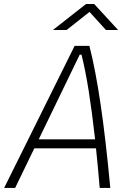

<svg xmlns="http://www.w3.org/2000/svg" viewBox="-32 -918 638 938"><path d="M-11.7 0 332.5 -693.8H404.8Q434.6 -577.1 459.5 -408.4Q484.4 -239.7 506.8 0H455.1Q446.3 -105 437 -193.4H135.7L42 0ZM157.2 -237.3H432.6Q417.5 -372.1 401.4 -473.6Q385.3 -575.2 366.2 -650.9H357.4ZM226.6 -771.5 388.2 -898.4H428.2L544.9 -771.5H485.4L405.3 -859.9L293.5 -771.5Z"/></svg>

Font: Cascadia Mono ExtraLight
Style: Italic
Weight: 200
Italic angle: -10°
Monospace: yes
Designer: Aaron Bell
Foundry: Saja Typeworks
Version: Version 2404.023; ttfautohint (v1.8.4)